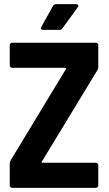

<svg xmlns="http://www.w3.org/2000/svg" viewBox="-20 -906 525 926"><path d="M187 -762H267C273 -762 277 -763 281 -769L355 -871C361 -879 357 -886 347 -886H251C245 -886 239 -883 236 -878L179 -776C175 -768 178 -762 187 -762ZM39 0H442C449 0 454 -5 454 -12V-109C454 -116 449 -121 442 -121H185C181 -121 180 -123 182 -127L450 -568C453 -573 454 -578 454 -583V-688C454 -695 449 -700 442 -700H39C32 -700 27 -695 27 -688V-591C27 -584 32 -579 39 -579H295C299 -579 300 -577 298 -573L31 -132C28 -127 27 -122 27 -117V-12C27 -5 32 0 39 0Z"/></svg>

Font: Barlow Semi Condensed
Style: Bold
Weight: 700
Width: 4
Designer: Jeremy Tribby
Foundry: Tribby Type
Version: Version 1.422;hotconv 1.0.109;makeotfexe 2.5.65596